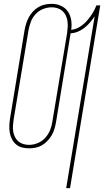

<svg xmlns="http://www.w3.org/2000/svg" viewBox="-20 -763 541 998"><path d="M324 215 472 -678Q461 -662 448 -646.5Q435 -631 419 -618.5Q403 -606 385 -598.5Q367 -591 347 -590L271 -127Q268 -110 263 -93Q258 -76 249 -60.5Q240 -45 227.5 -31.5Q215 -18 199 -8.5Q183 1 165.5 4.5Q148 8 131 8Q112 8 94.5 3.5Q77 -1 64 -12Q51 -23 42.5 -39Q34 -55 31 -72.5Q28 -90 28.5 -108.5Q29 -127 32 -146L108 -608Q111 -625 116.5 -642Q122 -659 130.5 -674.5Q139 -690 151.5 -703.5Q164 -717 180.5 -726.5Q197 -736 214.5 -739.5Q232 -743 249 -743Q274 -743 296.5 -733Q319 -723 332.5 -703.5Q346 -684 350 -658.5Q354 -633 350 -608Q373 -610 394 -623Q415 -636 431 -654Q447 -672 460 -692.5Q473 -713 481 -735H501L344 215ZM131 -10Q153 -10 175.5 -19Q198 -28 214.5 -46Q231 -64 240 -86Q249 -108 252 -130L329 -592Q331 -608 332 -624Q333 -640 330.5 -655Q328 -670 321.5 -683.5Q315 -697 304 -706.5Q293 -716 278.5 -720.5Q264 -725 249 -725Q226 -725 203.5 -716Q181 -707 164.5 -689Q148 -671 140 -649Q132 -627 128 -605L51 -143Q49 -127 47.5 -111Q46 -95 48.5 -80Q51 -65 57.5 -51.5Q64 -38 75 -28.5Q86 -19 100.5 -14.5Q115 -10 131 -10Z"/></svg>

Font: Iosevka Thin
Style: Italic
Weight: 100
Italic angle: -9°
Monospace: yes
Designer: Belleve Invis
Foundry: Belleve Invis
Version: Version 32.5.0; ttfautohint (v1.8.4)